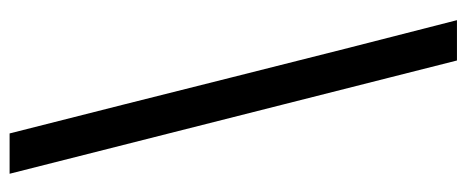

<svg xmlns="http://www.w3.org/2000/svg" viewBox="-306 -553 972 400"><g transform="rotate(-90 180.0 -353.0)"><path d="M18 -819H102Q162 -583 219.5 -353.5Q277 -124 338 113H254Z"/></g></svg>

Font: Gugi
Style: Regular
Weight: 400
Designer: HBKIM, TJKIM
Foundry: TAE System & Typefaces Co.
Version: Version 3.00